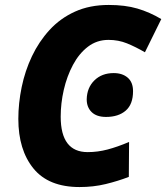

<svg xmlns="http://www.w3.org/2000/svg" viewBox="-20 -745 671 775"><path d="M301 10Q176 10 115 -65Q54 -140 54 -265Q54 -328 67.5 -393.5Q81 -459 109 -518Q137 -577 180 -624Q223 -671 282.5 -698Q342 -725 419 -725Q485 -725 534.5 -710.5Q584 -696 631 -668L565 -534Q527 -556 492.5 -570Q458 -584 418 -584Q371 -584 335 -556.5Q299 -529 274.5 -483Q250 -437 237.5 -382.5Q225 -328 225 -274Q225 -131 334 -131Q374 -131 414 -141.5Q454 -152 501 -172L500 -31Q456 -14 406.5 -2Q357 10 301 10ZM408 -273Q370 -273 350 -292.5Q330 -312 330 -344Q331 -391 361 -420.5Q391 -450 439 -450Q474 -450 495.5 -431.5Q517 -413 517 -377Q517 -324 487.5 -298.5Q458 -273 408 -273Z"/></svg>

Font: Noto Sans Disp ExtBd
Style: Italic
Weight: 800
Italic angle: -12°
Designer: Monotype Design Team
Foundry: Monotype Imaging Inc.
Version: Version 2.000;GOOG;noto-source:20170915:90ef993387c0